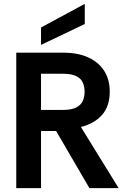

<svg xmlns="http://www.w3.org/2000/svg" viewBox="-20 -972 655 992"><path d="M64 0V-700H307Q380 -700 433.5 -676.5Q487 -653 517 -608Q547 -563 547 -498Q547 -423 507 -378Q467 -333 398 -316L593 0H442L270 -295H192V0ZM192 -404H304Q349 -404 373.5 -416.5Q398 -429 407.5 -450Q417 -471 417 -498Q417 -525 407.5 -546Q398 -567 373.5 -579Q349 -591 304 -591H192ZM192 -740V-830L418 -952V-848Z"/></svg>

Font: Rethink Sans
Style: Bold
Weight: 700
Designer: The Rethink Sans project authors (Hans Thiessen). DM Sans designed by Colophon Foundry.
Foundry: Rethink Communications LLC
Version: Version 1.001